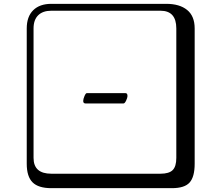

<svg xmlns="http://www.w3.org/2000/svg" viewBox="-20 -774 1140 1006"><path d="M627 -231.9H428.2Q416 -231.9 416 -245.1Q416 -254.9 422.6 -270.5Q429.2 -286.1 435.1 -286.1H637.2Q648.4 -286.1 647.9 -270Q647.9 -262.2 640.9 -247.1Q633.8 -231.9 627 -231.9ZM249 -717.8Q204.1 -717.8 179.9 -693.8Q155.8 -669.9 155.8 -625V53.2Q155.8 136.2 249 136.2H820.8Q865.7 136.2 884.8 117.2Q903.8 98.1 903.8 53.2V-625Q903.8 -717.8 820.8 -717.8ZM1000 84Q1000 152.8 973.4 182.4Q946.8 211.9 880.9 211.9H249Q181.2 211.9 150.6 181.4Q120.1 150.9 120.1 84V-625Q120.1 -687 154.1 -720.5Q188 -753.9 249 -753.9H851.1Q920.9 -753.9 960.4 -721.9Q1000 -689.9 1000 -625Z"/></svg>

Font: Linux Biolinum Keyboard
Style: Regular
Weight: 700
Designer: Philipp H. Poll
Foundry: Philipp H. Poll
Version: Version 0.6.1 ; ttfautohint (v0.9)